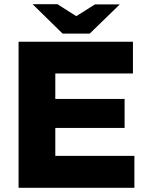

<svg xmlns="http://www.w3.org/2000/svg" viewBox="-20 -900 696 920"><path d="M69 0V-700H617V-548H245V-426H577V-287H245V-153H624V0ZM280 -739 321 -807 435 -879H554L410 -739ZM280 -739 136 -880H255L370 -807L410 -739Z"/></svg>

Font: REM
Style: Bold
Weight: 700
Designer: Octavio Pardo
Foundry: Ashler Design
Version: Version 1.005;gftools[0.9.28]